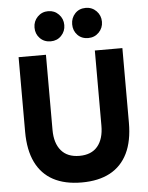

<svg xmlns="http://www.w3.org/2000/svg" viewBox="-61 -960 789 1021"><g transform="rotate(-5 334.0 -449.5)"><path d="M334 12Q244 12 182.5 -21Q121 -54 89 -119.5Q57 -185 57 -283V-681H203V-280Q203 -209 236.5 -169.5Q270 -130 334 -130Q398 -130 431 -169.5Q464 -209 464 -280V-681H611V-283Q611 -185 579 -119.5Q547 -54 485.5 -21Q424 12 334 12ZM155 -830Q155 -864 178 -887.5Q201 -911 235 -911Q268 -911 291 -887.5Q314 -864 314 -830Q314 -797 291.5 -773.5Q269 -750 235 -750Q200 -750 177.5 -773Q155 -796 155 -830ZM356 -830Q356 -864 378 -887.5Q400 -911 435 -911Q469 -911 492 -887.5Q515 -864 515 -830Q515 -797 492 -773.5Q469 -750 435 -750Q400 -750 378 -773Q356 -796 356 -830Z"/></g></svg>

Font: Gabarito
Style: Bold
Weight: 700
Designer: Leandro Assis / Alvaro Franca / Felipe Casaprima
Foundry: Naipe Foundry
Version: Version 1.000